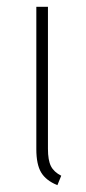

<svg xmlns="http://www.w3.org/2000/svg" viewBox="-20 -540 254 565"><path d="M121.1 -520V-102.1Q121.1 -68.4 129.9 -51Q138.7 -33.7 160.2 -22.9L148.9 4.9Q115.2 -8.8 101.1 -32.5Q86.9 -56.2 86.9 -101.1V-520Z"/></svg>

Font: Fira Sans Compressed UltraLight
Style: Regular
Weight: 200
Width: 1
Designer: Carrois Corporate & Edenspiekermann AG
Foundry: Carrois Corporate GbR & Edenspiekermann AG
Version: Version 4.203;PS 004.203;hotconv 1.0.88;makeotf.lib2.5.64775